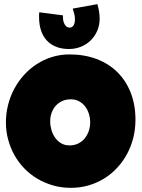

<svg xmlns="http://www.w3.org/2000/svg" viewBox="-20 -947 678 919"><path d="M628.4 -374Q628.4 -329.6 618.2 -288.3Q607.9 -247.1 588.6 -210.9Q569.3 -174.8 541.7 -144.8Q514.2 -114.7 479.7 -93.3Q445.3 -71.8 404.8 -59.8Q364.3 -47.9 318.8 -47.9Q274.9 -47.9 235.1 -59.1Q195.3 -70.3 160.6 -90.6Q126 -110.8 97.9 -139.4Q69.8 -168 50 -202.9Q30.3 -237.8 19.3 -277.8Q8.3 -317.9 8.3 -361.3Q8.3 -403.8 18.6 -444.6Q28.8 -485.4 48.1 -521.5Q67.4 -557.6 94.7 -587.9Q122.1 -618.2 156 -640.1Q189.9 -662.1 229.5 -674.3Q269 -686.5 313 -686.5Q383.8 -686.5 442.1 -664.6Q500.5 -642.6 541.7 -601.8Q583 -561 605.7 -503.2Q628.4 -445.3 628.4 -374ZM411.6 -361.3Q411.6 -382.3 405.5 -402.1Q399.4 -421.9 387.7 -437.3Q376 -452.6 358.6 -462.2Q341.3 -471.7 318.8 -471.7Q295.9 -471.7 277.8 -463.4Q259.8 -455.1 246.8 -440.7Q233.9 -426.3 227.1 -407Q220.2 -387.7 220.2 -366.2Q220.2 -345.7 226.1 -325.2Q231.9 -304.7 243.7 -288.1Q255.4 -271.5 272.7 -261.2Q290 -251 313 -251Q335.9 -251 354.2 -260Q372.6 -269 385.3 -284.4Q397.9 -299.8 404.8 -319.8Q411.6 -339.8 411.6 -361.3ZM457 -857.9Q457 -826.7 445.6 -800Q434.1 -773.4 414.3 -753.9Q394.5 -734.4 367.7 -723.4Q340.8 -712.4 310.5 -712.4Q275.4 -712.4 248.5 -723.1Q221.7 -733.9 203.6 -753.7Q185.5 -773.4 176.3 -801.5Q167 -829.6 167 -864.7V-865.7Q167 -865.7 167 -865.7Q167 -865.7 167 -865.7Q167 -865.7 167 -865.7Q167 -865.7 167 -865.7Q167 -865.7 167 -865.7Q167 -865.7 167 -865.7V-866.7Q167 -866.7 167 -866.7Q167 -866.7 167 -866.7Q167 -866.7 167 -866.7Q167 -866.7 167 -866.7Q167 -866.7 167 -866.7Q167 -866.7 167 -866.7V-868.7Q167 -868.7 167 -868.7Q167 -868.7 167 -868.7Q167 -868.7 167 -868.7Q167 -868.7 167 -868.7Q167 -868.7 167 -868.7Q167 -868.7 167 -868.7V-870.6Q167 -870.6 167 -870.6Q167 -870.6 167 -870.6Q167 -870.6 167 -870.6Q167 -870.6 167 -870.6Q167 -870.6 167 -870.6Q167 -870.6 167 -870.6V-877Q167 -882.8 168 -888.2L281.2 -873.5V-873Q281.2 -873 281.2 -873Q281.2 -873 281.2 -873Q281.2 -873 281.2 -873Q281.2 -873 281.2 -872.6Q281.2 -872.6 281.2 -872.6Q281.2 -872.6 281.2 -872.6Q281.2 -872.6 281.2 -872.6Q281.2 -872.6 281.2 -872.1Q281.2 -872.1 281.2 -872.1Q281.2 -872.1 281.2 -872.1Q281.2 -872.1 281.2 -872.1Q281.2 -872.1 281.2 -872.1Q281.2 -872.1 281.2 -872.1Q281.2 -872.1 281.2 -871.6Q281.2 -871.6 281.2 -871.6Q281.2 -871.6 281.2 -871.6V-871.1Q281.2 -871.1 281.2 -871.1Q281.2 -871.1 281.2 -871.1Q281.2 -871.1 281.2 -871.1Q281.2 -871.1 281.2 -871.1V-869.1Q281.2 -869.1 281.2 -869.1Q281.2 -869.1 281.2 -868.7Q281.2 -868.7 281.2 -868.7Q281.2 -868.7 281.2 -868.7Q281.2 -868.7 281.2 -868.7Q281.2 -868.7 281.2 -868.7Q281.2 -868.7 281.2 -868.7Q281.2 -868.7 281.2 -868.2Q281.2 -868.2 281.2 -868.2Q281.2 -868.2 281.2 -868.2Q281.2 -868.2 281.2 -868.2Q281.2 -868.2 281.2 -868.2Q281.2 -862.3 282 -854Q282.7 -845.7 286.4 -836.7Q290 -827.6 296.6 -821.3Q303.2 -814.9 314.5 -814.9Q321.3 -814.9 325.9 -818.6Q330.6 -822.3 333.5 -828.1Q336.4 -834 337.6 -840.6Q338.9 -847.2 338.9 -853Q338.9 -867.2 335.7 -879.9Q332.5 -892.6 328.1 -905.8L446.3 -927.2Q450.7 -911.1 453.9 -893.3Q457 -875.5 457 -857.9Z"/></svg>

Font: Luckiest Guy
Style: Regular
Weight: 400
Designer: Astigmatic (AOETI)
Foundry: Astigmatic (AOETI)
Version: Version 1.000